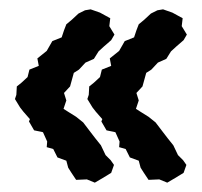

<svg xmlns="http://www.w3.org/2000/svg" viewBox="-20 -462 432 411"><path d="M178 -232 167 -250 170 -259 171 -277 181 -285 194 -297 198 -313 218 -321 215 -337 235 -353 247 -374 267 -382 272 -397 277 -410 289 -420 303 -433 317 -440 329 -442 349 -435 360 -429 371 -423 369 -406 380 -388 373 -376 358 -363 346 -352 336 -336 318 -328 304 -313 293 -306 285 -277 272 -263 277 -247 271 -229 282 -222 298 -212 313 -200 329 -179 339 -166 351 -151 361 -130 372 -119 379 -109 373 -92 355 -81 338 -71 321 -78 298 -77 288 -92 281 -103 277 -118 258 -125 249 -143 235 -147 236 -159 227 -179 208 -183 197 -202 199 -207 185 -223ZM23 -232 12 -250 15 -259 16 -277 26 -285 39 -297 43 -313 63 -321 60 -337 80 -353 92 -374 112 -382 117 -397 122 -410 134 -420 148 -433 162 -440 174 -442 194 -435 205 -429 216 -423 214 -406 225 -388 218 -376 203 -363 191 -352 181 -336 163 -328 149 -313 138 -306 130 -277 117 -263 122 -247 116 -229 127 -222 143 -212 158 -200 174 -179 184 -166 196 -151 206 -130 217 -119 224 -109 218 -92 200 -81 183 -71 166 -78 143 -77 133 -92 126 -103 122 -118 103 -125 94 -143 80 -147 81 -159 72 -179 53 -183 42 -202 44 -207 30 -223Z"/></svg>

Font: Winky Rough
Style: Regular
Weight: 400
Designer: Simon Atzbach
Foundry: typofactur
Version: Version 1.206